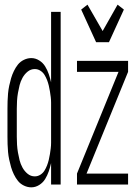

<svg xmlns="http://www.w3.org/2000/svg" viewBox="-20 -791 590 823"><path d="M114 12Q98 12 82.5 4.5Q67 -3 57 -15.5Q47 -28 39.5 -43.5Q32 -59 27.5 -74.5Q23 -90 19.5 -106.5Q16 -123 14.5 -139.5Q13 -156 12.5 -172.5Q12 -189 12 -205V-325Q12 -341 12.5 -357.5Q13 -374 14.5 -390.5Q16 -407 19.5 -423.5Q23 -440 27.5 -455.5Q32 -471 39.5 -486.5Q47 -502 57 -514.5Q67 -527 82.5 -534.5Q98 -542 114 -542Q132 -542 148 -532Q164 -522 173.5 -506.5Q183 -491 189 -473.5Q195 -456 199 -438V-740H240V0H199V-92Q195 -74 189 -56.5Q183 -39 173.5 -23.5Q164 -8 148 2Q132 12 114 12ZM129 -35Q142 -35 153 -42Q164 -49 170.5 -59.5Q177 -70 181.5 -81.5Q186 -93 189 -105.5Q192 -118 194 -130.5Q196 -143 197.5 -155Q199 -167 199 -179.5Q199 -192 199 -205V-325Q199 -338 199 -350.5Q199 -363 197.5 -375Q196 -387 194 -399.5Q192 -412 189 -424.5Q186 -437 181.5 -448.5Q177 -460 170.5 -470.5Q164 -481 153 -488Q142 -495 129 -495Q112 -495 98.5 -484Q85 -473 76.5 -457.5Q68 -442 64 -426Q60 -410 57 -393Q54 -376 53 -359Q52 -342 52 -325V-205Q52 -188 53 -171Q54 -154 57 -137Q60 -120 64 -104Q68 -88 76.5 -72.5Q85 -57 98.5 -46Q112 -35 129 -35ZM392 -610 328 -750 355 -771 420 -658 484 -771 511 -750 447 -610ZM310 0V-47L488 -483H310V-530H529V-483L351 -47H529V0Z"/></svg>

Font: Lode Dark
Style: Regular
Weight: 400
Monospace: yes
Designer: Belleve Invis
Foundry: Belleve Invis
Version: Version 29.2.0; ttfautohint (v1.8.3)